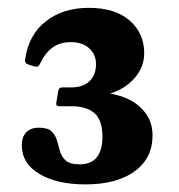

<svg xmlns="http://www.w3.org/2000/svg" viewBox="-20 -920 464 497"><path d="M201.2 -442.7Q128 -442.7 82.2 -469.6Q36.4 -496.4 36.4 -544.8Q36.4 -565.7 48.1 -577.6Q59.8 -589.5 80.1 -589.5Q103.6 -589.5 113.6 -579.8Q123.7 -570.2 127.5 -556.1Q131.3 -542.1 135.5 -528Q139.6 -514 150.5 -504.3Q161.3 -494.6 186.2 -494.6Q216.8 -494.6 231 -513.5Q245.2 -532.3 245.2 -564.7Q245.2 -609.2 224.5 -627.1Q203.8 -645 165.2 -645H133.5Q123.5 -645 125.9 -655L130.7 -684.2Q132.2 -693.8 142.2 -693.8H165.2Q194.4 -693.8 211.4 -709.6Q228.5 -725.4 228.5 -753.7Q228.5 -778.6 211.3 -794.7Q194.1 -810.9 162.8 -810.9Q135.7 -810.9 116.5 -797.4Q97.3 -783.9 82.9 -753.7Q78.9 -745.1 68.9 -748.1L53.3 -753Q42.7 -756.6 45.1 -766Q53.6 -829.3 98.2 -864.5Q142.9 -899.7 209.7 -899.7Q278 -899.7 315.7 -866.8Q353.3 -833.8 353.3 -782.6Q353.3 -735.9 312.5 -702.6Q271.6 -669.2 201.3 -669.2V-683.2Q288.9 -683.2 331.9 -651.7Q374.9 -620.1 374.9 -570Q374.9 -510.1 328.3 -476.4Q281.8 -442.7 201.2 -442.7Z"/></svg>

Font: Hahmlet
Style: Regular
Weight: 400
Designer: Minjoo Ham & Mark Frömberg
Foundry: hypertype
Version: Version 1.002